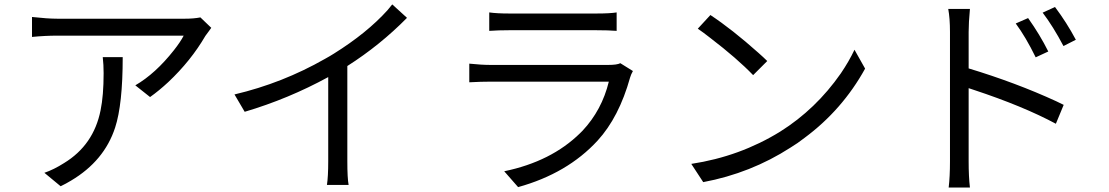

<svg xmlns="http://www.w3.org/2000/svg" viewBox="-20 -801 4990 864"><path d="M442.4 -543.9H532.2Q532.2 -331.1 498 -226.6Q449.2 -77.1 299.8 11.7Q277.3 25.4 252.9 37.1L179.7 -23.4Q222.7 -38.1 268.6 -67.4Q401.4 -148.4 432.6 -304.7Q446.3 -371.1 446.3 -471.7Q446.3 -509.8 442.4 -543.9ZM881.8 -722.7 930.7 -675.8Q927.7 -671.9 920.9 -662.1Q908.2 -645.5 904.3 -639.6Q838.9 -527.3 737.3 -431.6Q695.3 -392.6 655.3 -364.3L588.9 -417Q679.7 -469.7 762.7 -575.2Q792 -612.3 806.6 -640.6H238.3Q183.6 -640.6 124 -634.8V-724.6Q194.3 -716.8 238.3 -716.8H811.5Q851.6 -716.8 881.8 -722.7Z M1745.1 -781.2 1811.5 -720.7Q1690.4 -597.7 1543 -503.9V-76.2Q1543 1 1548.8 31.2H1451.2Q1457 -5.9 1457 -76.2V-454.1Q1278.3 -356.4 1081.1 -297.9L1035.2 -376Q1251 -426.8 1442.4 -536.1Q1463.9 -547.9 1482.4 -559.6Q1630.9 -652.3 1723.6 -754.9Q1735.4 -769.5 1745.1 -781.2Z M2771.5 -516.6 2828.1 -481.4Q2819.3 -465.8 2815.4 -452.1Q2765.6 -273.4 2668.9 -168Q2533.2 -20.5 2311.5 41L2249 -30.3Q2460.9 -74.2 2590.8 -202.1Q2596.7 -208 2601.6 -212.9Q2688.5 -305.7 2719.7 -433.6H2189.5Q2144.5 -433.6 2091.8 -430.7V-514.6Q2146.5 -508.8 2189.5 -508.8H2715.8Q2756.8 -508.8 2771.5 -516.6ZM2181.6 -662.1V-745.1Q2215.8 -740.2 2271.5 -740.2H2664.1Q2724.6 -740.2 2754.9 -745.1V-662.1Q2717.8 -665 2663.1 -665H2271.5Q2222.7 -665 2181.6 -662.1Z M3176.8 -733.4Q3274.4 -668.9 3392.6 -563.5Q3417 -542 3432.6 -526.4L3369.1 -462.9Q3297.9 -537.1 3176.8 -629.9Q3144.5 -655.3 3120.1 -671.9ZM3090.8 -63.5Q3309.6 -96.7 3491.2 -209Q3651.4 -309.6 3763.7 -470.7Q3800.8 -525.4 3825.2 -577.1L3873 -492.2Q3770.5 -306.6 3600.6 -180.7Q3569.3 -156.2 3537.1 -136.7Q3358.4 -21.5 3144.5 18.6Z M4821.3 -622.1 4765.6 -593.8Q4718.8 -682.6 4671.9 -744.1L4727.5 -769.5Q4780.3 -699.2 4821.3 -622.1ZM4697.3 -569.3 4640.6 -543Q4595.7 -634.8 4550.8 -695.3L4606.4 -719.7Q4659.2 -645.5 4697.3 -569.3ZM4338.9 -657.2V-493.2Q4551.8 -428.7 4732.4 -345.7Q4751 -336.9 4766.6 -329.1L4731.4 -244.1Q4584 -323.2 4362.3 -396.5Q4349.6 -401.4 4338.9 -404.3V-75.2Q4338.9 -5.9 4344.7 43H4249Q4254.9 -5.9 4254.9 -75.2V-657.2Q4254.9 -718.8 4247.1 -760.7H4344.7Q4338.9 -698.2 4338.9 -657.2Z"/></svg>

Font: Taipei Sans TC Beta
Style: Regular
Weight: 400
Designer: JT Foundry
Foundry: JT Foundry
Version: Version 1.000